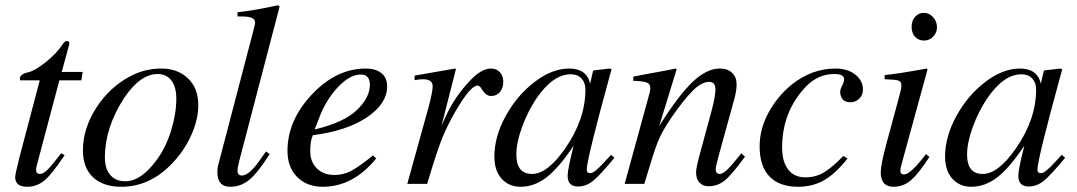

<svg xmlns="http://www.w3.org/2000/svg" viewBox="-20 -703 4117 734"><path d="M296 -428 291 -396H207L120 -68Q118 -60 118 -54Q118 -38 133 -38Q145 -38 161 -53.5Q177 -69 214 -117L227 -110Q181 -40 151.5 -14.5Q122 11 84 11Q38 11 38 -26Q38 -36 54 -100L132 -396H57L56 -402Q56 -420 89 -427Q114 -433 155 -465.5Q196 -498 222 -537Q228 -546 236 -546Q245 -546 245 -538Q245 -533 244 -531L216 -428Z M738 -301Q738 -244 709.5 -182.5Q681 -121 632 -72Q549 11 444 11Q374 11 335.5 -25.5Q297 -62 297 -128Q297 -211 347.5 -290Q398 -369 477 -411Q533 -441 597 -441Q659 -441 698.5 -403.5Q738 -366 738 -301ZM654 -326Q654 -371 635 -395.5Q616 -420 583 -420Q516 -420 455 -329Q381 -216 381 -101Q381 -57 402 -33.5Q423 -10 459 -10Q520 -10 580 -93Q614 -139 634 -203.5Q654 -268 654 -326Z M1049 -678 896 -93Q888 -64 888 -50Q888 -32 905 -32Q932 -32 972 -89L997 -124L1011 -114Q966 -43 933.5 -16Q901 11 860 11Q811 11 811 -45Q811 -62 815 -75L952 -599Q955 -609 955 -618Q955 -640 906 -640H888V-656Q958 -664 1043 -683Z M1406 -109 1418 -97Q1330 11 1214 11Q1153 11 1116 -26.5Q1079 -64 1079 -126Q1079 -243 1172.5 -342Q1266 -441 1378 -441Q1417 -441 1438.5 -423Q1460 -405 1460 -373Q1460 -307 1383.5 -255Q1307 -203 1176 -186Q1166 -166 1166 -125Q1166 -84 1191.5 -59Q1217 -34 1259 -34Q1292 -34 1322 -49.5Q1352 -65 1406 -109ZM1200 -252 1183 -208Q1295 -235 1344 -282Q1394 -330 1394 -379Q1394 -418 1359 -418Q1317 -418 1271.5 -369.5Q1226 -321 1200 -252Z M1668 -223 1684 -258Q1718 -333 1778 -396Q1821 -441 1857 -441Q1878 -441 1891 -427Q1904 -413 1904 -390Q1904 -367 1891.5 -351.5Q1879 -336 1857 -336Q1838 -336 1822 -362Q1814 -376 1806 -376Q1779 -376 1724 -282Q1690 -224 1669.5 -172.5Q1649 -121 1613 0H1537L1618 -292Q1634 -351 1634 -374Q1634 -400 1596 -400Q1588 -400 1565 -397V-414L1720 -441L1723 -439Z M2316 -111 2329 -100Q2273 -32 2246.5 -11Q2220 10 2190 10Q2150 10 2150 -31Q2150 -56 2173 -146Q2117 -62 2070 -25.5Q2023 11 1970 11Q1926 11 1898 -19.5Q1870 -50 1870 -105Q1870 -181 1913.5 -260Q1957 -339 2024 -390Q2091 -441 2156 -441Q2223 -441 2236 -383L2247 -431L2250 -434L2311 -441L2318 -438Q2317 -434 2312 -417Q2223 -93 2223 -54Q2223 -41 2237 -41Q2252 -41 2289 -82ZM2218 -361Q2218 -387 2203 -403Q2188 -419 2162 -419Q2094 -419 2031 -327Q1998 -278 1976 -218Q1954 -158 1954 -112Q1954 -38 2014 -38Q2073 -38 2141 -136Q2218 -247 2218 -361Z M2814 -117 2828 -104Q2777 -34 2750 -12.5Q2723 9 2688 9Q2668 9 2654.5 -4.5Q2641 -18 2641 -45Q2641 -61 2657 -120L2701 -282Q2715 -336 2715 -361Q2715 -390 2691 -390Q2662 -390 2627.5 -355.5Q2593 -321 2543 -248Q2510 -199 2494.5 -160Q2479 -121 2443 0H2368L2464 -350Q2466 -360 2466 -367Q2466 -382 2452.5 -387.5Q2439 -393 2401 -394V-410Q2440 -418 2488 -426.5Q2536 -435 2563 -441L2567 -439L2500 -221Q2574 -339 2628 -390Q2682 -441 2731 -441Q2762 -441 2779 -424.5Q2796 -408 2796 -380Q2796 -355 2786 -320L2730 -117Q2716 -67 2716 -56Q2716 -38 2732 -38Q2751 -38 2793 -91Q2800 -99 2814 -117Z M3204 -107 3220 -97Q3174 -39 3130.5 -14Q3087 11 3031 11Q2960 11 2922 -28Q2884 -67 2884 -143Q2884 -210 2918 -272.5Q2952 -335 3007 -380Q3084 -441 3174 -441Q3220 -441 3249.5 -418Q3279 -395 3279 -360Q3279 -340 3265 -326Q3251 -312 3231 -312Q3211 -312 3201.5 -323.5Q3192 -335 3192 -352Q3192 -361 3199.5 -375.5Q3207 -390 3207 -400Q3207 -420 3170 -420Q3107 -420 3061 -372Q2970 -276 2970 -139Q2970 -85 2993 -55Q3016 -25 3059 -25Q3098 -25 3130 -44Q3162 -63 3204 -107Z M3562 -599Q3562 -578 3547.5 -563Q3533 -548 3513 -548Q3491 -548 3478 -562.5Q3465 -577 3465 -601Q3465 -624 3478.5 -639Q3492 -654 3512 -654Q3532 -654 3547 -637.5Q3562 -621 3562 -599ZM3520 -114 3533 -103Q3491 -38 3462 -13.5Q3433 11 3396 11Q3347 11 3347 -44Q3347 -73 3369 -155L3417 -332Q3426 -364 3426 -376Q3426 -391 3414.5 -395Q3403 -399 3362 -400V-416Q3408 -420 3522 -441L3526 -438L3432 -95Q3422 -61 3422 -51Q3422 -36 3436 -36Q3461 -36 3520 -114Z M4039 -111 4052 -100Q3996 -32 3969.5 -11Q3943 10 3913 10Q3873 10 3873 -31Q3873 -56 3896 -146Q3840 -62 3793 -25.5Q3746 11 3693 11Q3649 11 3621 -19.5Q3593 -50 3593 -105Q3593 -181 3636.5 -260Q3680 -339 3747 -390Q3814 -441 3879 -441Q3946 -441 3959 -383L3970 -431L3973 -434L4034 -441L4041 -438Q4040 -434 4035 -417Q3946 -93 3946 -54Q3946 -41 3960 -41Q3975 -41 4012 -82ZM3941 -361Q3941 -387 3926 -403Q3911 -419 3885 -419Q3817 -419 3754 -327Q3721 -278 3699 -218Q3677 -158 3677 -112Q3677 -38 3737 -38Q3796 -38 3864 -136Q3941 -247 3941 -361Z"/></svg>

Font: STIX MathJax Main
Style: Italic
Weight: 400
Italic angle: -16.33°
Designer: MicroPress Inc., with final additions and corrections provided by Coen Hoffman, Elsevier (retired)
Version: Version 1.1.1